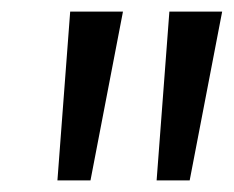

<svg xmlns="http://www.w3.org/2000/svg" viewBox="-20 -640 403 331"><path d="M101 -620H192L136 -329H79ZM272 -620H363L307 -329H250Z"/></svg>

Font: Rasa Medium
Style: Italic
Weight: 500
Italic angle: -7.10001°
Designer: Anna Giedrys (Yrsa+Rasa design), David Brezina (Yrsa art-direction, Rasa art-direction, design)
Foundry: Rosetta Type Foundry
Version: Version 2.004